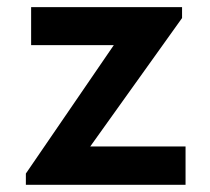

<svg xmlns="http://www.w3.org/2000/svg" viewBox="-20 -513 584 533"><path d="M51.8 0V-31.2L295.9 -387.7H66.4V-493.2H485.4V-462.9L230.5 -106.4H495.1V0Z"/></svg>

Font: Sen
Style: Bold
Weight: 700
Designer: Kosal Sen, Philatype
Foundry: Philatype
Version: Version 2.000;gftools[0.9.31]